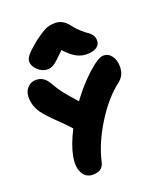

<svg xmlns="http://www.w3.org/2000/svg" viewBox="-163 -1036 961 1127"><g transform="rotate(-20 318.0 -472.5)"><path d="M183.1 -688Q151.4 -688 123.8 -713.1Q96.2 -738.3 96.2 -765.1Q96.2 -774.9 98.4 -782Q100.6 -789.1 109.1 -801.3Q117.7 -813.5 136.2 -830.8Q154.8 -848.1 186 -873Q231.9 -906.7 256.6 -918Q281.2 -929.2 316.9 -929.2Q365.7 -929.2 401.9 -878.9Q420.9 -854 443.6 -834.5Q466.3 -814.9 480.2 -805.9Q494.1 -796.9 503.7 -782.5Q513.2 -768.1 513.2 -748Q513.2 -722.2 491 -707.5Q468.8 -692.9 428.2 -692.9Q396.5 -692.9 365.2 -709.5Q334 -726.1 296.9 -767.1Q245.1 -714.4 224.6 -701.2Q204.1 -688 183.1 -688ZM222.2 -16.1Q177.2 -16.1 156.7 -55.9Q136.2 -95.7 148.9 -159.2Q159.7 -221.2 205.1 -311Q179.7 -340.8 129.6 -388.4Q79.6 -436 53.2 -472.2Q21 -517.1 21 -571.8Q21 -607.9 42.5 -630.9Q64 -653.8 95.2 -653.8Q120.1 -653.8 139.6 -641.6Q159.2 -629.4 175.8 -600.1Q194.8 -566.4 213.1 -541.7Q231.4 -517.1 255.6 -490Q279.8 -462.9 291 -449.2Q370.1 -558.1 459 -626Q493.2 -652.8 517.1 -652.8Q547.4 -652.8 567.1 -626.2Q586.9 -599.6 586.9 -561Q586.9 -533.7 578.4 -513.2Q569.8 -492.7 547.9 -474.1Q463.4 -410.2 391.1 -294.4Q318.8 -178.7 293.9 -66.9Q282.2 -16.1 222.2 -16.1Z"/></g></svg>

Font: Shantell Sans Irregular
Style: Regular
Weight: 800
Designer: Stephen Nixon, Anya Danilova, Shantell Martin
Foundry: Arrow Type
Version: Version 1.006;[9816181b4]